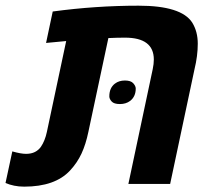

<svg xmlns="http://www.w3.org/2000/svg" viewBox="-52 -660 773 689"><path d="M637.7 -579.1Q657.7 -546.9 657.7 -503.2Q657.7 -459.5 646 -411.6L558.6 0H408.7L496.1 -412.1Q500 -430.7 500 -446.3Q500 -524.9 396.5 -524.9Q369.1 -524.9 336.9 -523.4L265.1 -186.5Q255.9 -142.1 240.5 -108.9Q225.1 -75.7 199.2 -47.9Q145.5 9.8 34.7 9.8Q15.6 9.8 -1.2 6.3Q-18.1 2.9 -32.2 -3.4L-7.8 -116.7Q22.9 -107.9 41.5 -107.9Q60.1 -107.9 73.5 -114.7Q86.9 -121.6 95.2 -133.8Q109.4 -154.8 116.2 -186.5L185.5 -512.7L113.3 -505.9L137.2 -618.7Q291.5 -639.6 445.1 -639.6Q598.6 -639.6 637.7 -579.1ZM360.4 -359.9Q375 -371.1 396.2 -371.1Q417.5 -371.1 426.3 -361.1Q435.1 -351.1 435.1 -342.3Q435.1 -313.5 415 -297.9Q399.9 -286.6 378.4 -286.6Q356.9 -286.6 348.6 -295.9Q340.3 -305.2 340.3 -314Q340.3 -344.7 360.4 -359.9Z"/></svg>

Font: Open Sans Hebrew
Style: Bold Italic
Weight: 700
Italic angle: -12°
Foundry: Ascender Corporation, Yanek Iontef
Version: Version 2.001;PS 002.001;hotconv 1.0.70;makeotf.lib2.5.58329